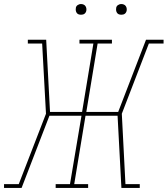

<svg xmlns="http://www.w3.org/2000/svg" viewBox="-36 -932 831 952"><path d="M-16 0V-19H57L192 -368L173 -716H102V-735H193L212 -377H371L427 -716H358V-735H519V-716H448L392 -377H550L688 -735H775V-716H702L568 -368L586 -19H657V0H566L547 -358H388L332 -19H401V0H240V-19H311L368 -358H209L71 0ZM566 -859Q559 -859 553.5 -861Q548 -863 544.5 -868Q541 -873 540 -879Q539 -885 540 -891Q540 -896 542.5 -900Q545 -904 548.5 -906.5Q552 -909 556.5 -910.5Q561 -912 566 -912Q572 -912 578 -909.5Q584 -907 587.5 -902Q591 -897 592 -891Q593 -885 592 -879Q591 -874 588.5 -870Q586 -866 582.5 -863.5Q579 -861 574.5 -860Q570 -859 566 -859ZM366 -859Q359 -859 353.5 -861Q348 -863 344.5 -868Q341 -873 340 -879Q339 -885 340 -891Q340 -896 342.5 -900Q345 -904 348.5 -906.5Q352 -909 356.5 -910.5Q361 -912 366 -912Q372 -912 378 -909.5Q384 -907 387.5 -902Q391 -897 392 -891Q393 -885 392 -879Q391 -874 388.5 -870Q386 -866 382.5 -863.5Q379 -861 374.5 -860Q370 -859 366 -859Z"/></svg>

Font: Iosevka Etoile Thin Oblique
Style: Regular
Weight: 100
Italic angle: -9°
Designer: Belleve Invis
Foundry: Belleve Invis
Version: Version 15.5.2; ttfautohint (v1.8.4)